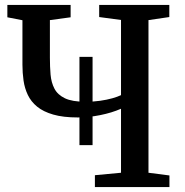

<svg xmlns="http://www.w3.org/2000/svg" viewBox="-20 -763 754 783"><path d="M304 -171V-531H357.5V-171ZM473.5 -319.5Q436 -303 388.5 -293.5Q341 -284 297.5 -284Q237.5 -284 197 -295.8Q156.5 -307.5 131.5 -328Q106.5 -348.5 93.5 -375.8Q80.5 -403 76 -434.5Q71.5 -466 71.5 -499V-680.5L10 -692.5V-743H268V-692.5L183.5 -681V-527.5Q183.5 -491 186.2 -458.8Q189 -426.5 202 -401.5Q215 -376.5 244.8 -362.2Q274.5 -348 328.5 -348Q360.5 -348 388.2 -352Q416 -356 438 -362.2Q460 -368.5 473.5 -375V-681.5L384.5 -693.5V-743H670.5V-693.5L585.5 -681V-58.5L671 -47.5V0H367V-48.5L473.5 -58.5Z"/></svg>

Font: Merriweather 28pt Medium
Style: Regular
Weight: 500
Version: Version 2.100